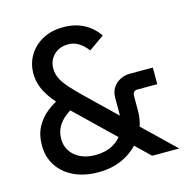

<svg xmlns="http://www.w3.org/2000/svg" viewBox="-106 -813 913 926"><g transform="rotate(-15 351.0 -350.0)"><path d="M544 0 227 -306Q178 -353 148.5 -390.5Q119 -428 106 -461.5Q93 -495 93 -530Q93 -581 117.5 -621.5Q142 -662 186 -686Q230 -710 289 -710Q348 -710 391.5 -687Q435 -664 464 -622L387 -568Q366 -595 343 -609.5Q320 -624 291 -624Q247 -624 219.5 -597Q192 -570 192 -529Q192 -505 202.5 -481.5Q213 -458 238.5 -429Q264 -400 308 -358L679 0ZM274 10Q205 10 153 -14.5Q101 -39 72 -83Q43 -127 43 -185Q43 -238 63.5 -276.5Q84 -315 117.5 -341.5Q151 -368 191 -386L248 -330Q220 -316 196 -297.5Q172 -279 156.5 -253Q141 -227 141 -191Q141 -156 159 -129.5Q177 -103 208.5 -88.5Q240 -74 281 -74Q332 -74 368.5 -94Q405 -114 424.5 -150Q444 -186 444 -234V-316Q444 -344 457 -365Q470 -386 492.5 -398Q515 -410 542 -410H657V-327H557Q547 -327 540.5 -320.5Q534 -314 534 -302V-228Q534 -160 500.5 -106.5Q467 -53 408.5 -21.5Q350 10 274 10Z"/></g></svg>

Font: SUSE Medium
Style: Regular
Weight: 500
Designer: Rene Bieder
Foundry: SUSE
Version: Version 1.000